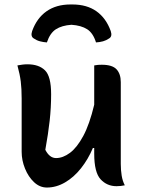

<svg xmlns="http://www.w3.org/2000/svg" viewBox="-20 -830 640 860"><path d="M300 -719Q257 -716 230.5 -699Q204 -682 190 -640Q174 -641 159 -645Q144 -649 131 -658Q116 -667 124 -691Q145 -749 188.5 -779.5Q232 -810 296 -810H304Q369 -810 412 -779.5Q455 -749 476 -691Q484 -667 469 -658Q456 -649 441.5 -645Q427 -641 410 -640Q397 -682 370.5 -699Q344 -716 300 -719ZM103 -542Q154 -542 181.5 -515Q209 -488 209 -408Q209 -348 202.5 -289.5Q196 -231 183 -159Q202 -122 231 -122Q262 -122 293.5 -145.5Q325 -169 353 -221Q381 -273 402 -361V-537Q413 -539 419.5 -539.5Q426 -540 436 -540Q483 -540 502 -519.5Q521 -499 521 -462V-96Q521 -68 525 -43.5Q529 -19 539 0Q530 2 520.5 3Q511 4 502 4Q459 4 430.5 -27Q402 -58 402 -142V-167H396Q375 -117 343 -76.5Q311 -36 271.5 -13Q232 10 190 10Q158 10 132.5 -14Q107 -38 92 -75Q77 -112 77 -150V-389Q77 -433 73 -465Q69 -497 58 -537Q69 -539 80 -540.5Q91 -542 103 -542Z"/></svg>

Font: Recursive Sn Csl St SmB
Style: Regular
Weight: 600
Version: Version 1.079;hotconv 1.0.112;makeotfexe 2.5.65598; ttfautoh